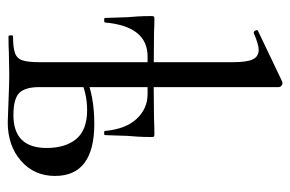

<svg xmlns="http://www.w3.org/2000/svg" viewBox="-150 -616 767 508"><g transform="rotate(90 234.0 -361.5)"><path d="M247 0Q199 -2 178 -2L120 -1Q104 0 75 0Q73 0 73 -6Q73 -12 75 -12Q105 -12 119.5 -17Q134 -22 139 -36.5Q144 -51 144 -81V-595Q144 -631 136.5 -646.5Q129 -662 111 -662Q98 -662 67 -649H65Q62 -649 60 -654Q58 -659 61 -660L195 -724L199 -725Q203 -725 206.5 -722Q210 -719 210 -715V-81Q210 -44 225.5 -28.5Q241 -13 284 -13Q371 -13 371 -101Q371 -151 347 -179.5Q323 -208 271 -208Q226 -208 187 -189L182 -204Q233 -227 307 -227Q445 -227 445 -123Q445 -68 405 -33Q365 2 303 2ZM25 -315Q24 -326 23 -341.5Q22 -357 22 -377Q22 -383 23 -384.5Q24 -386 30 -386Q49 -386 64 -385L195 -384L295 -385Q311 -386 334 -386Q340 -386 341 -384.5Q342 -383 342 -377Q342 -357 341 -341.5Q340 -326 339 -315L337 -255Q337 -253 331.5 -253Q326 -253 326 -255Q321 -310 294 -339Q267 -368 228 -368H129Q49 -368 39 -255Q38 -253 32.5 -253Q27 -253 27 -255Z"/></g></svg>

Font: Cormorant Infant Medium
Style: Regular
Weight: 500
Designer: Christian Thalmann (Catharsis Fonts)
Foundry: Catharsis Fonts
Version: Version 4.000